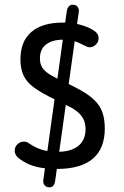

<svg xmlns="http://www.w3.org/2000/svg" viewBox="-20 -701 520 808"><path d="M163 52Q162 55 162 57.5Q162 60 162 62Q162 72 168 79Q174 86 184 87Q197 89 204 80.5Q211 72 212 61L311 -647Q312 -650 312 -652.5Q312 -655 312 -657Q311 -667 305.5 -673.5Q300 -680 289 -681Q277 -682 270 -674.5Q263 -667 261 -654ZM214 -281Q244 -266 260.5 -258Q277 -250 285.5 -245Q294 -240 299 -236Q304 -232 311 -226Q340 -200 340 -158Q340 -111 309 -86.5Q278 -62 220 -62Q157 -62 111 -92Q101 -99 96 -101.5Q91 -104 88 -104.5Q85 -105 80 -105Q65 -105 53.5 -94Q42 -83 42 -67Q42 -45 67 -29Q97 -8 133.5 1Q170 10 219 10Q320 10 370.5 -33Q421 -76 421 -160Q421 -199 411 -228Q401 -257 377 -280Q354 -302 321 -320.5Q288 -339 247 -358Q214 -373 192 -386Q170 -399 159 -415Q148 -431 148 -455Q148 -494 174 -514Q200 -534 247 -534Q270 -534 289 -529Q308 -524 330 -512Q349 -502 356 -502Q372 -502 383.5 -513.5Q395 -525 395 -540Q395 -551 389 -559.5Q383 -568 371 -575Q348 -589 315.5 -597.5Q283 -606 245 -606Q158 -606 112 -566.5Q66 -527 66 -451Q66 -412 79 -383.5Q92 -355 124.5 -331.5Q157 -308 214 -281Z"/></svg>

Font: Beiruti Medium
Style: Regular
Weight: 500
Designer: Arlette Boutros
Foundry: Boutros
Version: Version 1.41